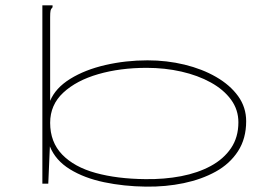

<svg xmlns="http://www.w3.org/2000/svg" viewBox="-20 -685 1040 716"><path d="M524 11Q442 10 368 -5.5Q294 -21 240.5 -54Q187 -87 166 -139L160 0H138V-665H176V-658Q170 -652 168.5 -645Q167 -638 167 -621V-309Q187 -357 242 -391Q297 -425 373 -442.5Q449 -460 530 -460Q602 -460 668 -444Q734 -428 786 -398Q838 -368 868 -326.5Q898 -285 898 -233Q898 -168 867.5 -121Q837 -74 784.5 -45Q732 -16 665 -2Q598 12 524 11ZM522 -17Q593 -16 655.5 -28Q718 -40 766 -66Q814 -92 841.5 -132.5Q869 -173 869 -229Q869 -276 841.5 -313.5Q814 -351 766 -377.5Q718 -404 656.5 -418Q595 -432 527 -432Q428 -432 346.5 -408.5Q265 -385 216 -339.5Q167 -294 167 -227Q167 -155 212 -108.5Q257 -62 337 -40Q417 -18 522 -17Z"/></svg>

Font: Inconsolata UltraExpanded ExtraLight
Style: Regular
Weight: 200
Width: 9
Monospace: yes
Designer: Raph Levien, Cyreal, Brenton Simpson
Foundry: Raph Levien, Cyreal, Google
Version: Version 3.001; ttfautohint (v1.8.2.53-6de2)